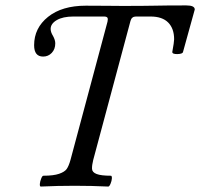

<svg xmlns="http://www.w3.org/2000/svg" viewBox="-20 -686 739 709"><path d="M129.9 2.9Q126.5 1.5 127.2 -7.3Q127.9 -16.1 132.1 -26.6Q136.2 -37.1 140.1 -37.1Q177.7 -37.1 198.2 -44.2Q218.8 -51.3 226.3 -62Q233.9 -72.8 240.2 -95.2L377 -606Q379.4 -616.2 376.7 -620.6Q374 -625 363.8 -625H251Q212.4 -625 189.7 -611.8Q167 -598.6 167 -579.1Q167 -567.4 175.8 -553.2Q184.1 -538.1 184.1 -525.9Q184.1 -504.4 171.1 -490.7Q158.2 -477.1 139.2 -477.1Q106 -477.1 106 -519Q106 -582.5 157.5 -623.8Q209 -665 296.9 -665Q333.5 -665 374.3 -664.6Q415 -664.1 433.1 -664.1Q511.7 -664.1 550.8 -665Q592.8 -666 668 -666Q699.2 -666 699.2 -650.9L655.8 -494.1Q654.3 -486.8 635.3 -486.3Q616.2 -485.8 616.2 -494.1Q623 -530.8 623 -541Q623 -580.6 601.1 -602.8Q579.1 -625 536.1 -625H481.9Q466.3 -625 461.9 -608.9L324.2 -95.2Q319.3 -75.7 319.8 -62.7Q320.3 -49.8 336.7 -43.5Q353 -37.1 390.1 -37.1Q393.6 -35.6 393.1 -26.9Q392.6 -18.1 388.2 -7.6Q383.8 2.9 379.9 2.9Q318.4 0 255.9 0Q192.9 0 129.9 2.9Z"/></svg>

Font: Junicode SmCond Medium
Style: Italic
Weight: 500
Width: 4
Italic angle: -11°
Designer: Peter S. Baker
Version: Version 2.206